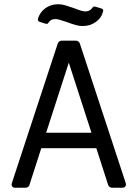

<svg xmlns="http://www.w3.org/2000/svg" viewBox="-20 -887 650 907"><path d="M36 -22 253 -682Q255 -688 260.5 -691.5Q266 -695 272 -695H338Q344 -695 349.5 -691.5Q355 -688 357 -682L574 -22Q575 -20 575 -15Q575 -9 570.5 -4.5Q566 0 559 0H510Q504 0 498.5 -3.5Q493 -7 491 -13L435 -187H175L119 -13Q118 -7 112 -3.5Q106 0 100 0H51Q42 0 37.5 -6.5Q33 -13 36 -22ZM412 -260 305 -591 198 -260ZM295 -783Q255 -797 243 -797Q230 -797 222.5 -793Q215 -789 209 -780Q206 -775 203.5 -774.5Q201 -774 195 -775L167 -784Q158 -787 159 -797Q167 -828 193.5 -847.5Q220 -867 254 -867Q271 -867 288 -862Q305 -857 331 -848Q368 -833 383 -833Q405 -833 416 -850Q420 -855 423 -856Q426 -857 432 -855L459 -847Q470 -843 467 -834Q460 -803 433 -783.5Q406 -764 371 -764Q354 -764 336.5 -769Q319 -774 295 -783Z"/></svg>

Font: Miriam Libre
Style: Regular
Weight: 400
Designer: Michal Sahar
Foundry: Hagilda
Version: Version 1.001